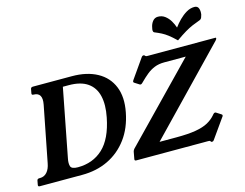

<svg xmlns="http://www.w3.org/2000/svg" viewBox="-132 -1089 1653 1293"><g transform="rotate(-15 694.5 -443.0)"><path d="M397 -660Q502 -660 574 -620.5Q646 -581 676 -507Q706 -433 686 -331Q666 -226 611 -152Q556 -78 475 -39Q394 0 293 0H-2Q-16 0 -13 -13L-8 -40Q-6 -53 8 -53H14Q43 -53 62.5 -75Q82 -97 89 -136L165 -524Q181 -607 116 -607Q102 -607 105 -620L110 -647Q112 -660 126 -660ZM229 -132Q222 -98 229 -77.5Q236 -57 279 -57Q384 -57 454.5 -122.5Q525 -188 553 -331Q570 -416 555.5 -478Q541 -540 493 -573.5Q445 -607 362 -607H321ZM1305 -151Q1312 -147 1310 -141Q1310 -137 1306 -133L1209 4Q1204 11 1197 11Q1192 11 1189 9L1186 4Q1184 1 1179.5 0.5Q1175 0 1170 0H670Q657 0 660 -13L669 -62Q670 -67 672.5 -71Q675 -75 678 -79L1173 -589H1024Q984 -589 954.5 -577Q925 -565 900 -544.5Q875 -524 849 -498L845 -494Q837 -486 832 -486Q830 -486 825 -488L792 -509Q786 -512 787 -519Q788 -523 791 -527L887 -664Q892 -671 900 -671Q903 -671 905 -670Q907 -669 911 -664Q914 -661 918.5 -660.5Q923 -660 927 -660H1398Q1403 -660 1403 -656L1402 -651Q1401 -649 1399 -646Q1397 -643 1395 -641L854 -80H972Q1054 -80 1106.5 -89Q1159 -98 1192 -116Q1225 -134 1248 -161L1252 -166Q1259 -174 1265 -174Q1267 -174 1268.5 -173.5Q1270 -173 1272 -172ZM1167 -793Q1185 -818 1208.5 -841.5Q1232 -865 1259 -881Q1286 -897 1315 -897Q1337 -897 1344 -878.5Q1351 -860 1347 -835Q1344 -824 1340.5 -815Q1337 -806 1328 -802Q1297 -791 1272.5 -780.5Q1248 -770 1220 -753.5Q1192 -737 1151 -708Q1121 -737 1099.5 -753.5Q1078 -770 1057.5 -780.5Q1037 -791 1010 -802Q1003 -806 1002.5 -815Q1002 -824 1005 -835Q1009 -860 1023.5 -878.5Q1038 -897 1061 -897Q1089 -897 1110 -881Q1131 -865 1145 -841.5Q1159 -818 1167 -793Z"/></g></svg>

Font: Young Serif Light
Style: Italic
Weight: 300
Italic angle: -10.979°
Designer: Bastien Sozeau
Foundry: NBR — Bastien Sozeau
Version: Version 5.001